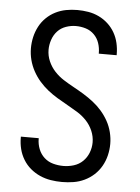

<svg xmlns="http://www.w3.org/2000/svg" viewBox="-53 -785 607 835"><g transform="rotate(5 250.0 -367.5)"><path d="M249 8Q224 8 199.5 4Q175 0 152.5 -10Q130 -20 111 -36Q92 -52 79 -73.5Q66 -95 60 -119Q54 -143 54 -168Q54 -169 54 -170.5Q54 -172 54 -173H132Q132 -172 132 -171.5Q132 -171 132 -170Q132 -147 140.5 -125.5Q149 -104 165.5 -89Q182 -74 204 -68Q226 -62 249 -62Q272 -62 294.5 -69Q317 -76 333.5 -92Q350 -108 358.5 -130Q367 -152 367 -175Q367 -201 356.5 -225.5Q346 -250 328 -269Q310 -288 288 -301.5Q266 -315 243.5 -327.5Q221 -340 198.5 -353.5Q176 -367 156 -383Q136 -399 119 -418.5Q102 -438 89.5 -461Q77 -484 70.5 -509Q64 -534 64 -560Q64 -585 69.5 -609Q75 -633 86.5 -655Q98 -677 116 -694.5Q134 -712 156 -723Q178 -734 202 -738.5Q226 -743 251 -743Q275 -743 299 -739Q323 -735 345 -724.5Q367 -714 385 -697.5Q403 -681 415 -660Q427 -639 432.5 -615Q438 -591 438 -567Q438 -566 438 -564.5Q438 -563 438 -562H360Q360 -563 360 -563.5Q360 -564 360 -565Q360 -587 353 -608Q346 -629 330.5 -644.5Q315 -660 294 -666.5Q273 -673 251 -673Q229 -673 207.5 -665.5Q186 -658 171 -642Q156 -626 148.5 -604Q141 -582 141 -560Q141 -534 151.5 -510Q162 -486 179.5 -467Q197 -448 219 -434Q241 -420 264 -407.5Q287 -395 309 -381.5Q331 -368 351.5 -352Q372 -336 389 -316.5Q406 -297 418.5 -274.5Q431 -252 437.5 -226.5Q444 -201 444 -175Q444 -150 438 -125Q432 -100 419.5 -78Q407 -56 388.5 -39Q370 -22 347 -11Q324 0 299 4Q274 8 249 8Z"/></g></svg>

Font: Iosevka SS04
Style: Regular
Weight: 400
Monospace: yes
Designer: Belleve Invis
Foundry: Belleve Invis
Version: Version 19.0.0; ttfautohint (v1.8.4)